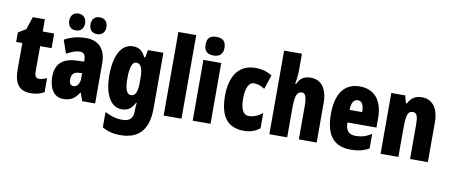

<svg xmlns="http://www.w3.org/2000/svg" viewBox="-82 -1128 4037 1719"><g transform="rotate(10 1936.5 -268.0)"><path d="M265 -130C238 -130 225 -148 225 -184V-420H329V-553H225V-664H115L77 -548L7 -506V-420H63V-182C63 -52 107 10 216 10C261 10 300 -1 336 -21V-149C309 -137 285 -130 265 -130Z M442 -690C442 -642 470 -614 513 -614C558 -614 586 -644 586 -690C586 -737 558 -767 513 -767C470 -767 442 -739 442 -690ZM635 -690C635 -643 662 -614 707 -614C753 -614 780 -644 780 -690C780 -737 753 -767 707 -767C663 -767 635 -739 635 -690ZM620 -563C544 -563 477 -545 423 -513L465 -393C514 -421 552 -434 584 -434C620 -434 637 -411 637 -366V-352L565 -349C444 -344 379 -287 379 -169C379 -79 415 10 510 10C579 10 616 -17 652 -73H655L682 0H799V-363C799 -498 730 -563 620 -563ZM607 -245 637 -247V-198C637 -151 612 -119 580 -119C554 -119 541 -138 541 -176C541 -220 563 -243 607 -245Z M1045 -563C941 -563 880 -453 880 -272C880 -99 941 10 1040 10C1097 10 1130 -14 1160 -71H1165C1162 -51 1160 -17 1160 5V11C1160 78 1121 102 1062 102C1013 102 963 90 904 59V198C951 226 1002 240 1067 240C1246 240 1322 137 1322 -49V-553H1182L1169 -484H1160C1129 -544 1097 -563 1045 -563ZM1098 -424C1142 -424 1160 -384 1160 -285V-256C1160 -168 1142 -129 1099 -129C1063 -129 1044 -176 1044 -270C1044 -375 1064 -424 1098 -424Z M1584 0V-760H1422V0Z M1767 -776C1707 -776 1681 -748 1681 -691C1681 -635 1710 -607 1767 -607C1824 -607 1853 -635 1853 -691C1853 -747 1827 -776 1767 -776ZM1848 -553H1686V0H1848Z M2154 10C2209 10 2256 -6 2296 -39V-177C2256 -145 2214 -128 2172 -128C2122 -128 2096 -177 2096 -274C2096 -371 2124 -425 2168 -425C2202 -425 2234 -414 2267 -392L2310 -521C2266 -549 2218 -563 2157 -563C1999 -563 1932 -435 1932 -274C1932 -78 2005 10 2154 10Z M2545 -621V-760H2383V0H2545V-253C2545 -367 2555 -419 2608 -419C2637 -419 2651 -382 2651 -308V0H2813V-360C2813 -489 2757 -563 2661 -563C2602 -563 2563 -537 2541 -485H2532C2541 -529 2545 -575 2545 -621Z M3108 -562C2967 -562 2894 -459 2894 -274C2894 -90 2963 10 3123 10C3187 10 3241 -2 3289 -30V-162C3238 -131 3198 -119 3147 -119C3083 -119 3053 -151 3053 -225H3317V-310C3317 -472 3240 -562 3108 -562ZM3112 -437C3145 -437 3167 -409 3167 -339H3053C3053 -411 3078 -437 3112 -437Z M3672 -563C3613 -563 3573 -537 3548 -485H3539L3521 -553H3394V0H3556V-253C3556 -378 3568 -419 3614 -419C3654 -419 3662 -381 3662 -308V0H3824V-360C3824 -489 3768 -563 3672 -563Z"/></g></svg>

Font: Noto Sans Armenian ExtraCondensed Black
Style: Regular
Weight: 900
Width: 2
Designer: Monotype Design Team
Foundry: Monotype Imaging Inc.
Version: Version 2.008